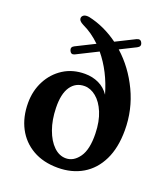

<svg xmlns="http://www.w3.org/2000/svg" viewBox="-138 -838 826 947"><g transform="rotate(20 275.0 -364.5)"><path d="M137.5 -551Q129 -569.5 147 -578.5L246 -628Q203 -670 153.5 -693Q127.5 -705.5 129 -722Q130 -731 139 -736.8Q148 -742.5 166.5 -740Q208.5 -731 248.5 -712.5Q288.5 -694 324.5 -667.5L423.5 -717Q443.5 -726.5 451.5 -708.5Q460.5 -690.5 440.5 -680.5L358.5 -639.5Q432.5 -573.5 478 -477.8Q523.5 -382 523.5 -274.5Q523.5 -182.5 492.2 -118.5Q461 -54.5 404.8 -21.2Q348.5 12 274.5 12Q198.5 12 143.2 -19.8Q88 -51.5 58.2 -108.2Q28.5 -165 28.5 -239Q28.5 -303 55.8 -355.2Q83 -407.5 131.5 -438.5Q180 -469.5 244 -469.5Q284 -469.5 317.2 -453.8Q350.5 -438 371.5 -406.5Q340 -517.5 274 -597.5L164 -542.5Q146 -533.5 137.5 -551ZM166.5 -262.5Q168 -200 185.8 -150.8Q203.5 -101.5 232.8 -73.2Q262 -45 297.5 -45.5Q337.5 -46 366 -86.5Q394.5 -127 392.5 -209.5Q391 -273.5 372 -319Q353 -364.5 323.8 -388.2Q294.5 -412 263 -412Q216.5 -412 190.5 -374Q164.5 -336 166.5 -262.5Z"/></g></svg>

Font: Fraunces 72pt Soft SemiBold
Style: Regular
Weight: 600
Version: Version 1.000;[b76b70a41]